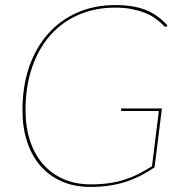

<svg xmlns="http://www.w3.org/2000/svg" viewBox="-20 -728 726 756"><path d="M337.5 -2Q377 -2 409.8 -6.8Q442.5 -11.5 471 -20.8Q499.5 -30 525.5 -43.2Q551.5 -56.5 578.5 -73.5L605.5 -291H461.5Q459 -291 457.2 -292.8Q455.5 -294.5 456.5 -296V-301H617.5L588.5 -69Q562.5 -51.5 535.2 -37.2Q508 -23 477.5 -13Q447 -3 412.2 2.5Q377.5 8 336.5 8Q274 8 224.5 -13.2Q175 -34.5 140.2 -74Q105.5 -113.5 87 -169.2Q68.5 -225 68.5 -294Q68.5 -388.5 95 -465Q121.5 -541.5 169.8 -595.5Q218 -649.5 285.2 -678.8Q352.5 -708 434.5 -708Q470.5 -708 499.8 -703.2Q529 -698.5 553.8 -688.8Q578.5 -679 599.5 -663.8Q620.5 -648.5 639.5 -628L636.5 -625Q635 -622 631.5 -622Q629 -622 623.8 -627.8Q618.5 -633.5 609 -641.8Q599.5 -650 584.8 -660Q570 -670 548.8 -678.2Q527.5 -686.5 499 -692.2Q470.5 -698 433.5 -698Q355 -698 290 -670Q225 -642 178.5 -589.8Q132 -537.5 106.2 -462.5Q80.5 -387.5 80.5 -294Q80.5 -227 98.5 -173Q116.5 -119 150 -81Q183.5 -43 231 -22.5Q278.5 -2 337.5 -2Z"/></svg>

Font: Lato Hairline
Style: Italic
Weight: 100
Italic angle: -7°
Designer: Lukasz Dziedzic
Foundry: tyPoland Lukasz Dziedzic
Version: Version 2.007; 2014-02-27